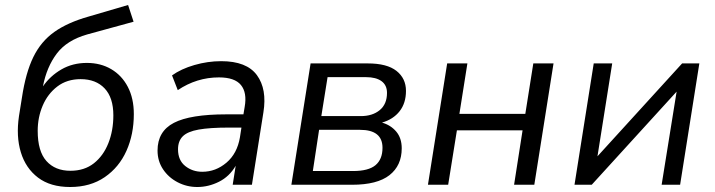

<svg xmlns="http://www.w3.org/2000/svg" viewBox="-20 -740 2863 769"><path d="M261 9Q182 9 132.5 -28.5Q83 -66 63.5 -130Q44 -194 56 -275L68 -350Q83 -449 113.5 -511.5Q144 -574 197.5 -612Q251 -650 336 -674L493 -720L515 -653L329 -602Q248 -579 207.5 -525.5Q167 -472 152 -394Q181 -436 226 -462Q271 -488 328 -488Q383 -488 425.5 -463Q468 -438 492 -392Q516 -346 516 -283Q516 -202 486.5 -136Q457 -70 399.5 -30.5Q342 9 261 9ZM262 -56Q318 -56 356 -86Q394 -116 414 -166.5Q434 -217 434 -278Q434 -349 399 -386Q364 -423 303 -423Q248 -423 209.5 -393.5Q171 -364 151 -317Q131 -270 131 -216Q131 -134 166 -95Q201 -56 262 -56Z M770 9Q728 9 691.5 -10Q655 -29 633 -62Q611 -95 611 -137Q611 -214 676.5 -248Q742 -282 886 -282H955L960 -312Q970 -369 945 -399.5Q920 -430 857 -430Q768 -430 692 -379L669 -438Q705 -464 758.5 -479.5Q812 -495 866 -495Q968 -495 1009 -439Q1050 -383 1035 -290L989 0H912L924 -76Q899 -33 857 -12Q815 9 770 9ZM790 -52Q844 -52 887 -88.5Q930 -125 941 -190L947 -229H897Q820 -229 775.5 -221Q731 -213 712 -194Q693 -175 693 -142Q693 -98 722 -75Q751 -52 790 -52Z M1147 0 1224 -486H1453Q1530 -486 1568 -456Q1606 -426 1606 -376Q1606 -327 1580.5 -294.5Q1555 -262 1510 -249Q1545 -239 1567 -213Q1589 -187 1589 -146Q1589 -77 1540 -38.5Q1491 0 1390 0ZM1267 -275H1425Q1472 -275 1501 -299Q1530 -323 1530 -368Q1530 -399 1508 -415Q1486 -431 1446 -431H1292ZM1233 -55H1394Q1456 -55 1484 -78.5Q1512 -102 1512 -148Q1512 -220 1422 -220H1258Z M1694 0 1771 -486H1852L1820 -284H2084L2116 -486H2197L2120 0H2039L2073 -218H1810L1775 0Z M2281 0 2358 -486H2432L2373 -114L2712 -486H2781L2704 0H2630L2690 -373L2350 0Z"/></svg>

Font: Nunito Sans
Style: Italic
Weight: 400
Italic angle: -9°
Designer: Vernon Adams
Foundry: Vernon Adams
Version: Version 3.006; ttfautohint (v1.8.3)